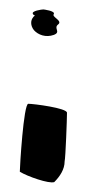

<svg xmlns="http://www.w3.org/2000/svg" viewBox="-20 -572 200 407"><path d="M22 -208C38 -198 84 -182 95 -186C107 -198 117 -213 117 -230C119 -238 122 -320 122 -333C122 -343 51 -352 40 -352C30 -352 22 -218 22 -208ZM50 -535C45 -529 44 -518 52 -508C61 -498 77 -492 94 -498C110 -504 93 -512 103 -520C114 -528 89 -536 94 -542C98 -549 72 -552 72 -552C69 -552 45 -549 50 -542C51 -540 53 -540 54 -539C53 -538 51 -537 50 -535ZM72 -552Z"/></svg>

Font: bitstorm
Style: sucn
Weight: 400
Version: Version 0.2